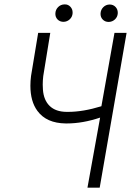

<svg xmlns="http://www.w3.org/2000/svg" viewBox="-20 -862 609 882"><path d="M561.5 -710.9 438 0H381.8L439.9 -321.8Q359.9 -294.9 287.1 -294.9Q284.7 -294.9 282.2 -294.9Q193.4 -295.9 151.9 -352.5Q119.6 -396 119.6 -468.3Q119.6 -489.7 122.6 -513.2L155.3 -710.9H210.9L178.7 -512.7Q176.3 -492.2 176.3 -473.1Q176.3 -461.4 177.2 -450.2Q180.7 -401.9 208.3 -375.2Q235.8 -348.6 285.6 -348.1Q289.1 -348.1 293 -348.1Q361.8 -348.1 445.8 -374L505.9 -710.9ZM441.9 -800.8Q442.9 -817.4 454.6 -829.1Q466.3 -840.8 483.4 -841.3Q500.5 -841.3 511.2 -829.6Q521 -818.8 521 -803.7Q521 -802.2 521 -800.8Q520 -784.2 508.1 -772.9Q496.1 -761.7 479.5 -761.2Q462.4 -761.2 451.7 -772.5Q440.9 -783.7 441.9 -800.8ZM234.4 -801.3Q235.4 -817.9 247.1 -829.6Q258.8 -841.3 275.9 -841.8Q276.4 -841.8 277.3 -841.8Q293 -842.3 303.7 -830.6Q313.5 -819.8 313.5 -805.2Q313.5 -803.2 313.5 -801.3Q312.5 -784.7 300.5 -773.4Q288.6 -762.2 272 -761.7Q254.9 -761.7 244.1 -772.9Q233.4 -784.2 234.4 -801.3Z"/></svg>

Font: MAUL Condensed Light Italic
Style: Light Italic
Weight: 300
Italic angle: -12°
Designer: MAUL
Version: Version 1.0; 2020; ttfautohint (v1.8.3)